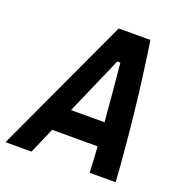

<svg xmlns="http://www.w3.org/2000/svg" viewBox="-158 -804 869 915"><g transform="rotate(20 277.0 -347.0)"><path d="M-31.7 0 290 -693.8H450.7Q503.4 -346.2 526.9 0H395Q393.6 -32.7 391.8 -65.7Q390.1 -98.6 387.7 -131.3H157.2L100.1 0ZM209.5 -250.5H379.4Q373.5 -323.7 366.7 -397Q359.9 -470.2 353 -543.5H337.4Z"/></g></svg>

Font: CaskaydiaCove NFP
Style: Bold Italic
Weight: 700
Italic angle: -10°
Designer: Aaron Bell
Foundry: Saja Typeworks
Version: Version 2111.001; VTT 6.35;Nerd Fonts 3.1.1